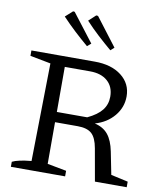

<svg xmlns="http://www.w3.org/2000/svg" viewBox="-96 -976 892 1053"><g transform="rotate(10 350.0 -449.5)"><path d="M587 -52 682 -31V0H505L473 -180Q463 -237 437.5 -260Q412 -283 359 -283H233V-51L339 -31V0H37V-28Q68 -44 143 -51L152 -596L37 -618V-648H390Q483 -648 539 -604.5Q595 -561 595 -490Q595 -429 555 -381Q515 -333 449 -314Q497 -303 523.5 -270.5Q550 -238 562 -178ZM374 -591H233V-340H402Q457 -366 482 -398Q507 -430 507 -473Q507 -528 471.5 -559.5Q436 -591 374 -591ZM333 -724Q294 -757 257 -791.5Q220 -826 185 -863L225 -899L234 -898L354 -742ZM463 -724Q424 -757 386.5 -791.5Q349 -826 315 -863L354 -899L364 -898L483 -742Z"/></g></svg>

Font: Piazzolla SC
Style: Regular
Weight: 400
Designer: Juan Pablo del Peral
Foundry: Huerta Tipografica
Version: Version 1.330